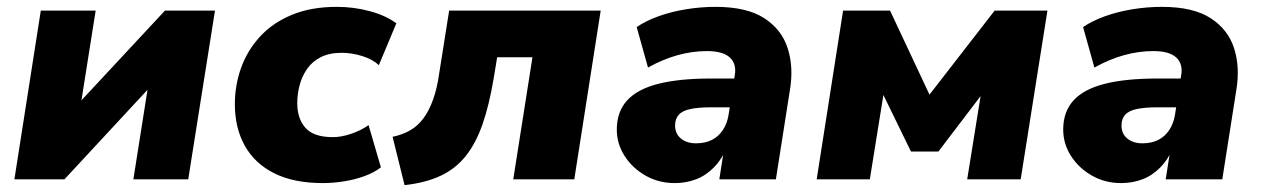

<svg xmlns="http://www.w3.org/2000/svg" viewBox="-20 -523 3682 560"><path d="M22 0 99 -492H259L211 -189H179L461 -492H607L529 0H369L417 -304H450L168 0Z M922 11Q837 11 780 -17.5Q723 -46 694 -98Q665 -150 665 -219Q665 -275 683.5 -326Q702 -377 739 -417Q776 -457 832 -480Q888 -503 962 -503Q1012 -503 1058.5 -490.5Q1105 -478 1136 -455L1085 -333Q1067 -350 1036.5 -359.5Q1006 -369 977 -369Q941 -369 916 -356.5Q891 -344 876 -322.5Q861 -301 854 -275Q847 -249 847 -222Q847 -177 871 -150Q895 -123 951 -123Q975 -123 1003.5 -132.5Q1032 -142 1055 -158L1091 -35Q1072 -20 1043.5 -9.5Q1015 1 983 6Q951 11 922 11Z M1160 17 1125 -124Q1154 -130 1176.5 -143Q1199 -156 1215.5 -178.5Q1232 -201 1243.5 -233.5Q1255 -266 1261 -309L1290 -492H1732L1655 0H1477L1533 -356H1430L1420 -295Q1407 -217 1387.5 -161Q1368 -105 1338.5 -68Q1309 -31 1265.5 -10.5Q1222 10 1160 17Z M1948 11Q1901 11 1862.5 -11Q1824 -33 1801.5 -68.5Q1779 -104 1779 -145Q1779 -197 1809 -230Q1839 -263 1900 -278.5Q1961 -294 2054 -294H2133L2119 -210H2054Q2017 -210 1993.5 -205Q1970 -200 1959.5 -188Q1949 -176 1949 -157Q1949 -133 1966 -119Q1983 -105 2010 -105Q2037 -105 2056.5 -115Q2076 -125 2088.5 -144Q2101 -163 2105 -188L2123 -303Q2129 -336 2109 -355Q2089 -374 2042 -374Q1999 -374 1956 -362Q1913 -350 1870 -326L1837 -444Q1863 -462 1900.5 -475.5Q1938 -489 1981 -496Q2024 -503 2067 -503Q2158 -503 2209 -470Q2260 -437 2277.5 -382Q2295 -327 2284 -261L2243 0H2078L2093 -96H2101Q2086 -59 2062.5 -35Q2039 -11 2010 0Q1981 11 1948 11Z M2362 0 2439 -492H2576L2691 -247L2881 -492H3035L2957 0H2801L2847 -286H2873L2717 -81H2637L2537 -286H2563L2517 0Z M3250 11Q3203 11 3164.5 -11Q3126 -33 3103.5 -68.5Q3081 -104 3081 -145Q3081 -197 3111 -230Q3141 -263 3202 -278.5Q3263 -294 3356 -294H3435L3421 -210H3356Q3319 -210 3295.5 -205Q3272 -200 3261.5 -188Q3251 -176 3251 -157Q3251 -133 3268 -119Q3285 -105 3312 -105Q3339 -105 3358.5 -115Q3378 -125 3390.5 -144Q3403 -163 3407 -188L3425 -303Q3431 -336 3411 -355Q3391 -374 3344 -374Q3301 -374 3258 -362Q3215 -350 3172 -326L3139 -444Q3165 -462 3202.5 -475.5Q3240 -489 3283 -496Q3326 -503 3369 -503Q3460 -503 3511 -470Q3562 -437 3579.5 -382Q3597 -327 3586 -261L3545 0H3380L3395 -96H3403Q3388 -59 3364.5 -35Q3341 -11 3312 0Q3283 11 3250 11Z"/></svg>

Font: Nunito Sans 12pt Black
Style: Italic
Weight: 900
Italic angle: -9°
Designer: Vernon Adams
Foundry: Vernon Adams
Version: Version 3.101;gftools[0.9.27]